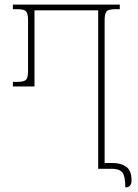

<svg xmlns="http://www.w3.org/2000/svg" viewBox="-20 -734 602 835"><path d="M472 -25Q505 -25 528.5 -9Q552 7 552 51Q552 81 525 81Q525 31 511.5 15.5Q498 0 467 0H407V-689H130V-358H36V-378H56Q86 -378 94 -388Q102 -398 102 -426V-646Q102 -674 94 -684Q86 -694 56 -694H36V-714H501V-694H481Q451 -694 443 -684Q435 -674 435 -646V-25Z"/></svg>

Font: Noto Serif Georgian ExtraCondensed Thin
Style: Regular
Weight: 100
Width: 2
Designer: Monotype Design Team, Akaki Razmadze
Foundry: Google LLC
Version: Version 2.003; ttfautohint (v1.8.4.7-5d5b)